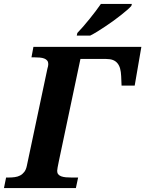

<svg xmlns="http://www.w3.org/2000/svg" viewBox="-43 -951 735 971"><path d="M254.9 -137.2Q250.5 -116.7 248.3 -103.8Q246.1 -90.8 246.1 -86.9Q246.1 -76.2 251.5 -69.6Q256.8 -63 266.6 -59.3Q276.4 -55.7 289.8 -54.4Q303.2 -53.2 318.8 -53.2H352.1L340.8 0H-22.9L-12.2 -53.2H1Q16.6 -53.2 31.5 -55.2Q46.4 -57.1 58.6 -63.5Q70.8 -69.8 79.8 -81.5Q88.9 -93.3 92.8 -112.8L196.8 -604Q198.7 -609.4 200 -616.2Q201.2 -623 201.2 -627Q201.2 -637.7 195.8 -644.5Q190.4 -651.4 180.9 -655Q171.4 -658.7 158 -659.9Q144.5 -661.1 128.9 -661.1H116.2L126 -713.9H671.9L638.2 -518.1H571.8L569.8 -565.9Q568.8 -587.9 564.5 -604Q560.1 -620.1 551 -631.1Q542 -642.1 528.1 -647.5Q514.2 -652.8 494.1 -652.8H363.8ZM348.1 -784.2Q361.8 -798.3 377.9 -816.9Q394 -835.4 409.9 -855.2Q425.8 -875 440.7 -894.5Q455.6 -914.1 467.3 -931.2H624L621.1 -920.9Q613.3 -912.1 599.6 -900.1Q585.9 -888.2 568.6 -874.5Q551.3 -860.8 531.5 -846.4Q511.7 -832 491.2 -818.4Q470.7 -804.7 450.7 -792.2Q430.7 -779.8 413.1 -771H345.2Z"/></svg>

Font: Droid Serif
Style: Bold Italic
Weight: 700
Italic angle: -12°
Designer: Monotype Design team
Foundry: Monotype Imaging Inc.
Version: Version 1.03